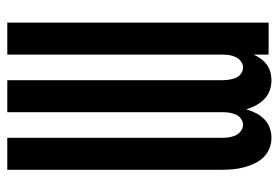

<svg xmlns="http://www.w3.org/2000/svg" viewBox="-142 -634 783 540"><g transform="rotate(-90 250.0 -363.5)"><path d="M133 8Q117 8 102.5 2Q88 -4 77.5 -15Q67 -26 60.5 -40Q54 -54 50 -69Q46 -84 44.5 -99.5Q43 -115 43 -130V-735H133V-130Q133 -120 134.5 -110.5Q136 -101 140 -92.5Q144 -84 152 -78Q160 -72 169 -72Q179 -72 187 -78Q195 -84 198.5 -92.5Q202 -101 203.5 -110.5Q205 -120 205 -130V-735H295V-130Q295 -120 296.5 -110.5Q298 -101 301.5 -92.5Q305 -84 313 -78Q321 -72 331 -72Q340 -72 348 -78Q356 -84 360 -92.5Q364 -101 365.5 -110.5Q367 -120 367 -130V-735H457V0H367V-42Q362 -31 355 -21.5Q348 -12 338.5 -5Q329 2 317.5 5Q306 8 295 8Q280 8 266 3Q252 -2 241.5 -12.5Q231 -23 224 -36Q217 -49 213 -63Q209 -49 202.5 -36Q196 -23 185.5 -12.5Q175 -2 161 3Q147 8 133 8Z"/></g></svg>

Font: Iosevka Curly Medium
Style: Regular
Weight: 500
Monospace: yes
Designer: Belleve Invis
Foundry: Belleve Invis
Version: Version 22.1.2; ttfautohint (v1.8.4)